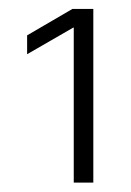

<svg xmlns="http://www.w3.org/2000/svg" viewBox="-20 -835 289 422"><path d="M185.1 -815.4V-433.6H142.1V-774.4H141.1L39.6 -715.8V-757.3L139.2 -815.4Z"/></svg>

Font: Inter 28pt ExtraLight
Style: Regular
Weight: 250
Designer: Rasmus Andersson
Foundry: rsms
Version: Version 4.001;git-66647c0bb